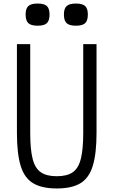

<svg xmlns="http://www.w3.org/2000/svg" viewBox="-20 -1049 640 1083"><path d="M300 14Q216 14 166.8 -15.5Q117.5 -45 96.5 -114Q75.5 -183 75.5 -299.5V-800H150.5V-299.5Q150.5 -206 164.2 -152.5Q178 -99 210.8 -77Q243.5 -55 300 -55Q357.5 -55 389.8 -77Q422 -99 435.8 -152.5Q449.5 -206 449.5 -299.5V-800H524.5V-299.5Q524.5 -183 503.5 -114Q482.5 -45 433.8 -15.5Q385 14 300 14ZM408 -904Q371.5 -904 356 -918.2Q340.5 -932.5 340.5 -967.5Q340.5 -1001 356 -1015Q371.5 -1029 408 -1029Q445 -1029 460.2 -1015Q475.5 -1001 475.5 -967.5Q475.5 -932.5 460.2 -918.2Q445 -904 408 -904ZM192 -904Q155.5 -904 140 -918.2Q124.5 -932.5 124.5 -967.5Q124.5 -1001 140 -1015Q155.5 -1029 192 -1029Q229 -1029 244.2 -1015Q259.5 -1001 259.5 -967.5Q259.5 -932.5 244.2 -918.2Q229 -904 192 -904Z"/></svg>

Font: Victor Mono Thin
Style: Regular
Weight: 100
Monospace: yes
Designer: Rune Bjørnerås
Version: Version 1.561;gftools[0.9.30]